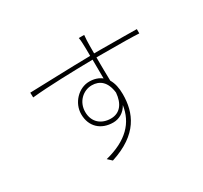

<svg xmlns="http://www.w3.org/2000/svg" viewBox="-156 -956 1267 1199"><g transform="rotate(-30 478.0 -356.5)"><path d="M459.2 -204.9C393.1 -204.9 339.8 -245 339.8 -321C339.8 -394.2 396 -445 458.1 -445C513.1 -445 557.2 -413 567.1 -329.9C561.1 -253.9 525.2 -204.9 459.2 -204.9ZM571 -610.1C571 -648.1 571 -682.9 572.1 -703.8C572.1 -712 573.9 -735.1 574.9 -741.1H535.9C538 -734 540.1 -712.7 540.1 -703.8C541.2 -683.9 541.9 -649.1 541.9 -609C382.8 -606.9 203.1 -599.1 103 -596.9L104 -562.1C224.1 -574.2 398.8 -578.8 543 -581C543 -528.1 544 -471.9 544 -445C521 -463.1 491.8 -473 456 -473C378.9 -473 311.1 -402 311.1 -321C311.1 -230.1 373.2 -176.1 459.2 -176.1C502.1 -176.1 541.9 -198.2 565 -241.1C547.9 -123.2 469.8 -39.1 308.9 1.1L338.1 28.1C547.9 -39.1 599.1 -166.9 599.1 -300.1C599.1 -344.1 591.3 -382.1 573.2 -411.9C572.1 -456 571 -521 571 -581H617.9C755 -581 829.9 -579.9 877.8 -577.1V-608C839.8 -608 750 -610.1 616.8 -610.1Z"/></g></svg>

Font: Karasuma Gothic
Style: Thin
Weight: 200
Designer: Rasmus Andersson / Ryoko Ishizuka
Foundry: rsms
Version: Version 1.00